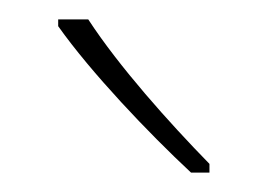

<svg xmlns="http://www.w3.org/2000/svg" viewBox="-20 -784 276 198"><path d="M71 -764H40V-757C74 -709 133 -647 177 -606H196V-615C154 -658 103 -715 71 -764Z"/></svg>

Font: Noto Sans Oriya Cond Thin
Style: Regular
Weight: 100
Width: 3
Designer: Amélie Bonet and Sol Matas
Foundry: Google LLC
Version: Version 2.006